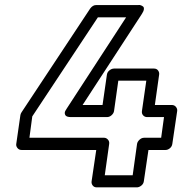

<svg xmlns="http://www.w3.org/2000/svg" viewBox="-20 -746 749 790"><path d="M46.9 -153.8 64 -272.9Q65.4 -279.3 68.8 -284.2L351.1 -710.9Q361.8 -725.1 375 -725.1H545.9Q545.9 -724.6 550.3 -725.3Q554.7 -726.1 559.8 -724.1Q564.9 -722.2 568.8 -719Q572.8 -715.8 572 -708Q571.3 -700.2 564 -689L319.8 -314H401.9L419.9 -439Q421.4 -449.7 430.7 -456.8Q439.9 -463.9 449.2 -463.9H613.8Q624.5 -463.9 630.4 -456.1Q636.2 -448.2 634.8 -439L617.2 -314H687Q697.8 -314 704.1 -305.9Q710.4 -297.9 709 -289.1L689 -153.8Q687.5 -143.1 679 -136Q670.4 -128.9 661.1 -128.9H590.8L571.8 0Q570.3 10.7 561.3 17.8Q552.2 24.9 543 24.9H377.9Q367.2 24.9 361.3 17.1Q355.5 9.3 356.9 0L376 -128.9H68.8Q58.1 -128.9 51.8 -137Q45.4 -145 46.9 -153.8ZM101.1 -179.2H408.2Q417 -179.2 423.8 -171.9Q430.7 -164.6 429.2 -153.8L411.1 -24.9H525.9L543.9 -153.8Q545.4 -163.1 554 -171.1Q562.5 -179.2 573.2 -179.2H643.1L654.8 -264.2H585Q575.7 -264.2 569.1 -271.2Q562.5 -278.3 564 -289.1L582 -414.1H466.8L449.2 -289.1Q447.8 -279.8 439.2 -272Q430.7 -264.2 419.9 -264.2H272Q252.4 -264.2 248.3 -273.2Q244.1 -282.2 249.5 -291L254.9 -299.8L499 -674.8H382.8L112.8 -267.1Z"/></svg>

Font: Trueno Bold Outline
Style: Italic
Weight: 700
Width: 6
Designer: Julieta Ulanovsky
Foundry: Julieta Ulanovsky
Version: Version 3.001b | FøM Fix